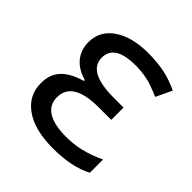

<svg xmlns="http://www.w3.org/2000/svg" viewBox="-154 -664 791 791"><g transform="rotate(45 241.5 -268.0)"><path d="M298.8 -314.9C196.8 -314.9 146 -342.3 146 -397C146 -447.8 186.5 -473.1 267.1 -473.1C291 -473.1 314 -470.7 335.4 -466.3C356.9 -461.9 383.8 -452.1 416 -438L449.2 -507.8C392.6 -534.7 340.3 -545.9 268.1 -545.9C206.1 -545.9 156.2 -533.2 118.7 -507.8C81.1 -482.4 62 -447.8 62 -403.8C62 -343.3 97.7 -300.3 162.1 -282.2V-276.9C76.7 -252 43 -210.4 43 -146C43 -97.7 62.5 -60.1 102.1 -32.2C141.1 -4.4 196.3 9.8 268.1 9.8C341.8 9.8 401.4 -2.4 446.8 -26.9V-104C381.8 -73.2 328.1 -62 272.9 -62C179.7 -62 130.9 -92.8 130.9 -150.9C130.9 -212.4 181.2 -243.2 282.2 -243.2H355V-314.9Z"/></g></svg>

Font: Noto Reveo Sans
Style: Regular
Weight: 400
Designer: Monotype Design team
Foundry: Monotype Imaging Inc.
Version: Version 1.04